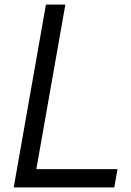

<svg xmlns="http://www.w3.org/2000/svg" viewBox="-20 -820 574 840"><path d="M40 0H480L494 -80H139L266 -800H181Z"/></svg>

Font: Gauge
Style: Italic
Weight: 400
Italic angle: -80°
Designer: Daniel Pimley
Foundry: Daniel Pimley
Version: Version 1.000;PS 001.001;hotconv 1.0.56